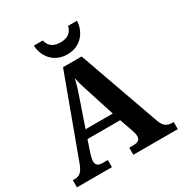

<svg xmlns="http://www.w3.org/2000/svg" viewBox="-209 -1081 1171 1235"><g transform="rotate(-30 376.5 -464.0)"><path d="M380 -771C485 -771 538 -853 540 -928H474C463 -880 429 -860 380 -860C331 -860 297 -880 286 -928H220C222 -853 275 -771 380 -771ZM4 0H264V-53H226C192 -53 177 -66 177 -92C177 -108 184 -133 189 -149L218 -235H461L496 -135C500 -124 505 -107 505 -91C505 -63 485 -53 456 -53H423V0H753V-53H741C703 -53 680 -69 664 -114L451 -714H313L96 -126C74 -66 52 -53 16 -53H4ZM239 -296 304 -485C320 -530 333 -570 343 -615C352 -569 367 -525 382 -480L441 -296Z"/></g></svg>

Font: Noto Serif Lao
Style: Bold
Weight: 700
Designer: Monotype Design Team
Foundry: Monotype Imaging Inc.
Version: Version 2.003